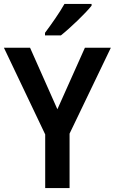

<svg xmlns="http://www.w3.org/2000/svg" viewBox="-20 -957 584 977"><path d="M446 -928V-937H308C283 -892 241 -833 209 -790V-777H290C338 -815 416 -890 446 -928ZM272 -401 133 -714H0L210 -273V0H334V-277L544 -714H412Z"/></svg>

Font: Noto Sans Thai SemCond SemBd
Style: Regular
Weight: 600
Width: 4
Designer: Monotype Design Team
Foundry: Monotype Imaging Inc.
Version: Version 2.002